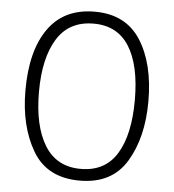

<svg xmlns="http://www.w3.org/2000/svg" viewBox="-52 -774 754 832"><g transform="rotate(5 324.5 -357.5)"><path d="M592 -358Q592 -522 527 -623.5Q462 -725 327 -725Q194 -725 125.5 -628.5Q57 -532 57 -359Q57 -204 120 -97Q183 10 325 10Q465 10 528.5 -95.5Q592 -201 592 -358ZM116 -358Q116 -505 168 -589Q220 -673 327 -673Q430 -673 481.5 -591.5Q533 -510 533 -358Q533 -208 482 -124.5Q431 -41 325 -41Q220 -41 168 -125.5Q116 -210 116 -358Z"/></g></svg>

Font: Noto Sans UI SemiCondensed Light
Style: Regular
Weight: 300
Width: 4
Designer: Monotype Design Team
Foundry: Monotype Imaging Inc.
Version: Version 1.901